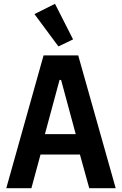

<svg xmlns="http://www.w3.org/2000/svg" viewBox="-20 -989 640 1009"><path d="M588 0 391 -698H209L13 0H145L193 -177H400L449 0ZM378 -284H216L293 -569H301ZM287 -745 364 -782 269 -969 161 -915Z"/></svg>

Font: IBM Mono SemiBold
Style: Regular
Weight: 600
Monospace: yes
Designer: Mike Abbink, Paul van der Laan, Pieter van Rosmalen
Foundry: Bold Monday
Version: Version 2.3